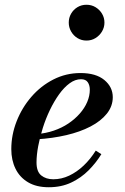

<svg xmlns="http://www.w3.org/2000/svg" viewBox="-20 -777 524 807"><path d="M185 10Q133 10 98 -10.8Q63 -31.5 45.2 -67.8Q27.5 -104 27.5 -150Q27.5 -210 49.8 -267Q72 -324 111.8 -370Q151.5 -416 204.5 -443Q257.5 -470 318.5 -470Q383 -470 418.5 -440.8Q454 -411.5 454 -368.5Q454 -330.5 429 -299.2Q404 -268 360.2 -245.2Q316.5 -222.5 258.8 -209Q201 -195.5 135 -191.5V-213.5Q172.5 -216.5 206.2 -228Q240 -239.5 267.5 -258Q295 -276.5 315.2 -299.5Q335.5 -322.5 346.5 -348.2Q357.5 -374 357.5 -400Q357.5 -418.5 349 -431.2Q340.5 -444 320.5 -444Q296 -444 272.8 -427Q249.5 -410 228.5 -380.8Q207.5 -351.5 190 -315.2Q172.5 -279 160 -239.5Q147.5 -200 140.5 -162.5Q133.5 -125 133.5 -94Q133.5 -55.5 153.5 -39.5Q173.5 -23.5 204 -23.5Q238.5 -23.5 270.8 -38.8Q303 -54 331.5 -81Q360 -108 382.5 -144L406 -129Q384 -93 352.5 -61.2Q321 -29.5 279.5 -9.8Q238 10 185 10ZM343.5 -606.5Q322.5 -606.5 305.5 -617Q288.5 -627.5 278.8 -644.8Q269 -662 269 -682Q269 -702.5 278.8 -719.5Q288.5 -736.5 305.5 -746.8Q322.5 -757 343.5 -757Q364.5 -757 381.5 -746.8Q398.5 -736.5 408.8 -719.5Q419 -702.5 419 -682Q419 -662 408.8 -644.8Q398.5 -627.5 381.5 -617Q364.5 -606.5 343.5 -606.5Z"/></svg>

Font: Bodoni Moda 9pt SemiBold
Style: Italic
Weight: 600
Italic angle: -13°
Designer: Owen Earl
Foundry: indestructible type
Version: Version 2.004